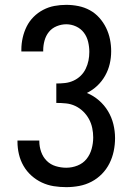

<svg xmlns="http://www.w3.org/2000/svg" viewBox="-20 -763 540 791"><path d="M253 8Q227 8 201.5 4Q176 0 152.5 -11Q129 -22 109.5 -39.5Q90 -57 77 -79.5Q64 -102 58 -127.5Q52 -153 52 -179V-184H142V-181Q142 -159 149.5 -137.5Q157 -116 172.5 -100.5Q188 -85 209.5 -78.5Q231 -72 253 -72Q277 -72 299.5 -81Q322 -90 336.5 -108Q351 -126 357.5 -149.5Q364 -173 364 -197Q364 -216 360 -235.5Q356 -255 346.5 -272.5Q337 -290 322.5 -304Q308 -318 290 -326.5Q272 -335 252 -337Q232 -339 212 -339V-419Q230 -419 248 -421Q266 -423 282.5 -430.5Q299 -438 312 -450.5Q325 -463 333 -479.5Q341 -496 344.5 -513.5Q348 -531 348 -549Q348 -570 343 -591Q338 -612 325.5 -628.5Q313 -645 293.5 -654Q274 -663 253 -663Q233 -663 213.5 -655Q194 -647 181.5 -631.5Q169 -616 163.5 -596Q158 -576 158 -556V-551H68V-559Q68 -583 73.5 -607.5Q79 -632 90 -654Q101 -676 118.5 -693.5Q136 -711 158 -722.5Q180 -734 204 -738.5Q228 -743 253 -743Q278 -743 303 -738Q328 -733 350 -721Q372 -709 389 -690Q406 -671 417 -648.5Q428 -626 433 -601.5Q438 -577 438 -552Q438 -525 432 -499.5Q426 -474 413 -451Q400 -428 381 -410Q362 -392 338 -380Q365 -369 387.5 -349.5Q410 -330 425 -305Q440 -280 447 -251.5Q454 -223 454 -194Q454 -167 448.5 -140.5Q443 -114 431 -90Q419 -66 400 -46.5Q381 -27 357 -14.5Q333 -2 306.5 3Q280 8 253 8Z"/></svg>

Font: Iosevka Custom Medium
Style: Regular
Weight: 500
Monospace: yes
Designer: Belleve Invis
Foundry: Belleve Invis
Version: Version 32.5.0; ttfautohint (v1.8.4)